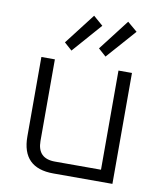

<svg xmlns="http://www.w3.org/2000/svg" viewBox="-84 -815 751 883"><g transform="rotate(10 292.0 -373.5)"><path d="M78 -147V-518H141V-137Q141 -55 223 -55H438V-518H501V0H225Q78 0 78 -147ZM173 -603 284 -747 329 -708 209 -571ZM332 -603 443 -747 489 -708 368 -571Z"/></g></svg>

Font: Oxanium ExtraLight Light
Style: Regular
Weight: 300
Version: Version 2.000